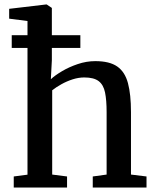

<svg xmlns="http://www.w3.org/2000/svg" viewBox="-20 -839 698 859"><path d="M103 -57.5V-745L21 -755.5V-799.5L186 -819H189L212 -803.5V-569.5L207.5 -484.5Q225.5 -501.5 257 -520.2Q288.5 -539 327.5 -552.2Q366.5 -565.5 406.5 -565.5Q470 -565.5 504.5 -541.5Q539 -517.5 552.5 -467Q566 -416.5 566 -337.5V-58L635.5 -49.5V0H395V-49.5L457 -58V-337.5Q457 -391 450 -425.2Q443 -459.5 421.5 -476Q400 -492.5 357 -492.5Q331.5 -492.5 305 -484Q278.5 -475.5 254.8 -462.2Q231 -449 213.5 -435V-58L280 -49.5V0H41.5V-49.5ZM32.5 -681.5H339.5V-624.5H32.5Z"/></svg>

Font: Merriweather 24pt Medium
Style: Regular
Weight: 500
Designer: Eben Sorkin
Foundry: Eben Sorkin
Version: Version 2.100